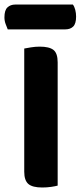

<svg xmlns="http://www.w3.org/2000/svg" viewBox="-35 -822 357 849"><path d="M72.2 -419.1H220V-1.3Q210.7 1.4 191.5 4.3Q172.3 7.1 151.8 7.1Q108.4 7.1 90.3 -8.6Q72.2 -24.4 72.2 -62.5ZM220 -235.6H72.2V-607.4Q82.2 -609.4 101.9 -612.6Q121.7 -615.8 140.8 -615.8Q182.7 -615.8 201.3 -601.3Q220 -586.8 220 -546.2ZM253.9 -692.1H-0.8Q-4.8 -701.7 -10.1 -715.7Q-15.4 -729.8 -15.4 -745.4Q-15.4 -776.6 -2.1 -789.2Q11.1 -801.9 32.9 -801.9H287.2Q294.1 -793 297.8 -778.5Q301.5 -764 301.5 -748.6Q301.5 -717.4 288.7 -704.7Q276 -692.1 253.9 -692.1Z"/></svg>

Font: Baloo Bhaina 2
Style: Regular
Weight: 400
Designer: Yesha Goshar, Manish Minz, Shuchita Grover and Ek Type
Foundry: Ek Type
Version: Version 1.700